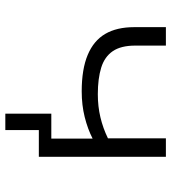

<svg xmlns="http://www.w3.org/2000/svg" viewBox="20 -550 658 739"><g transform="rotate(90 349.5 -180.0)"><path d="M480 129H417V-48H555V0H480ZM513 0V-207Q476 -188 430 -176.5Q384 -165 331 -165Q246 -165 191 -188Q136 -211 110 -255.5Q84 -300 84 -367V-489H155V-371Q155 -316 176.5 -284.5Q198 -253 240 -240Q282 -227 342 -227Q389 -227 431 -237Q473 -247 512 -266V-489H583V0Z"/></g></svg>

Font: Nunito Sans 10pt Expanded Light
Style: Regular
Weight: 300
Width: 7
Designer: Vernon Adams
Foundry: Vernon Adams
Version: Version 3.101;gftools[0.9.27]